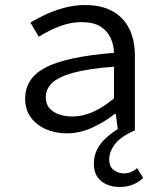

<svg xmlns="http://www.w3.org/2000/svg" viewBox="-20 -518 640 763"><path d="M456 225Q412 225 382.5 202Q353 179 353 132Q353 102 365.5 77Q378 52 400 31.5Q422 11 448 -5L440 -66H437Q397 -34 347 -11Q297 12 246 12Q200 12 162.5 -4.5Q125 -21 102.5 -51.5Q80 -82 80 -126Q80 -208 162.5 -250.5Q245 -293 433 -308Q432 -341 419 -368.5Q406 -396 378.5 -413Q351 -430 304 -430Q272 -430 242 -421.5Q212 -413 184 -399.5Q156 -386 134 -372L101 -428Q126 -444 160.5 -460Q195 -476 235.5 -487Q276 -498 318 -498Q384 -498 428 -473Q472 -448 494 -403Q516 -358 516 -298V0Q461 24 437.5 54Q414 84 414 116Q414 144 432 157.5Q450 171 473 171Q490 171 503 164.5Q516 158 525 150L549 189Q532 206 508 215.5Q484 225 456 225ZM268 -55Q309 -55 350 -73.5Q391 -92 433 -127V-253Q329 -245 270 -228.5Q211 -212 186.5 -188Q162 -164 162 -132Q162 -104 177 -87.5Q192 -71 216 -63Q240 -55 268 -55Z"/></svg>

Font: Source Code Variable
Style: Regular
Weight: 400
Monospace: yes
Designer: Paul D. Hunt, Teo Tuominen
Foundry: Adobe Systems Incorporated
Version: Version 1.010;hotconv 1.0.106;makeotfexe 2.5.65593